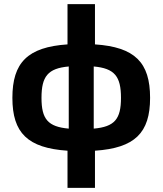

<svg xmlns="http://www.w3.org/2000/svg" viewBox="-20 -720 788 930"><path d="M440 -700H307V-505C114 -492 40 -417 40 -246C40 -76 114 -3 307 10V190H440V10C633 -3 707 -76 707 -246C707 -418 633 -492 440 -505ZM313 -97C212 -106 181 -143 181 -246C181 -350 212 -389 313 -398ZM434 -398C535 -389 566 -350 566 -246C566 -143 535 -106 434 -97Z"/></svg>

Font: SnT
Style: Bold
Weight: 700
Designer: Natanael Gama
Version: Version 1.001;PS 001.001;hotconv 1.0.70;makeotf.lib2.5.58329